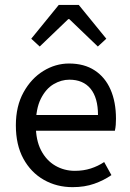

<svg xmlns="http://www.w3.org/2000/svg" viewBox="-20 -760 536 792"><path d="M279.4 12Q213.8 12 160.7 -18.3Q107.5 -48.6 76.4 -105.5Q45.4 -162.5 45.4 -242.9Q45.4 -322.1 77.1 -379.2Q108.7 -436.4 158.8 -467.2Q208.8 -498 264.9 -498Q327.3 -498 370.5 -469.7Q413.8 -441.5 436.1 -390.3Q458.4 -339.2 458.4 -270Q458.4 -257.5 457.5 -245.2Q456.6 -232.9 453.9 -220.8H104.3V-285.6H384.2Q384.2 -356.4 353.7 -393.9Q323.1 -431.3 266.1 -431.3Q232.7 -431.3 201 -412.7Q169.3 -394 148.5 -352.8Q127.7 -311.5 127.7 -243.7Q127.7 -181.8 149.4 -139.9Q171.2 -98 208.1 -76.6Q244.9 -55.3 288.7 -55.3Q324.2 -55.3 354.4 -65Q384.7 -74.8 409.7 -91.6L439.6 -37.7Q408.3 -16 368.7 -2Q329.1 12 279.4 12ZM143.8 -568.1 108.9 -600.3 222.4 -739.7H304.9L418.5 -600.3L383.6 -568.1L265.7 -681.2H261.7Z"/></svg>

Font: Source Sans 3 Variable
Style: Regular
Weight: 200
Designer: Paul D. Hunt
Foundry: Adobe Systems Incorporated
Version: Version 3.026